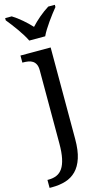

<svg xmlns="http://www.w3.org/2000/svg" viewBox="-161 -814 611 1101"><g transform="rotate(-15 144.0 -263.0)"><path d="M202.1 -536.1V7.8Q202.1 75.2 187.5 119.9Q172.9 164.6 146.5 191.2Q120.1 217.8 83.7 229Q47.4 240.2 3.9 240.2H-12.2V192.9H-4.9Q22 192.9 43 183.8Q64 174.8 78.4 153.6Q92.8 132.3 100.3 96.9Q107.9 61.5 107.9 8.8V-425.8Q107.9 -447.8 101.3 -461.2Q94.7 -474.6 83.5 -481.9Q72.3 -489.3 57.4 -491.7Q42.5 -494.1 25.9 -494.1H22.9V-536.1ZM-6.3 -766.1H32.7Q46.9 -757.3 61.3 -746.6Q75.7 -735.8 89.6 -723.9Q103.5 -711.9 116.5 -699.5Q129.4 -687 140.6 -674.8Q151.9 -687 164.8 -699.5Q177.7 -711.9 191.9 -723.9Q206.1 -735.8 220.7 -746.6Q235.4 -757.3 249.5 -766.1H288.6V-752.9Q276.9 -738.8 262.7 -720.2Q248.5 -701.7 234.6 -681.9Q220.7 -662.1 208.5 -642.6Q196.3 -623 188.5 -606H93.8Q85.9 -623 73.7 -642.6Q61.5 -662.1 47.6 -681.9Q33.7 -701.7 19.5 -720.2Q5.4 -738.8 -6.3 -752.9Z"/></g></svg>

Font: Droid-TTFautohint Serif
Style: Regular
Weight: 400
Foundry: Ascender Corporation
Version: Version 1.00; ttfautohint (v1.00rc1.4-1a1c-dirty) -l 8 -r 50